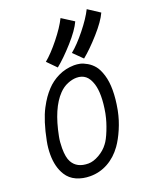

<svg xmlns="http://www.w3.org/2000/svg" viewBox="-169 -1038 935 1143"><g transform="rotate(-20 298.0 -466.5)"><path d="M349.1 -720.7Q392.6 -755.9 444.1 -820.1Q495.6 -884.3 521 -935.5L595.7 -886.7Q573.7 -837.9 514.2 -771Q454.6 -704.1 405.8 -664.6ZM185.5 -724.1Q228.5 -759.3 280 -823.7Q331.5 -888.2 356.4 -939L432.1 -890.6Q410.2 -841.8 350.1 -774.7Q290 -707.5 240.7 -668ZM335.4 -647.5Q354 -647.5 372.8 -643.6Q391.6 -639.6 415.8 -625.7Q439.9 -611.8 458 -589.6Q476.1 -567.4 488.8 -526.1Q501.5 -484.9 501.5 -430.7Q501.5 -374.5 489.3 -310.1L488.3 -304.7Q477.1 -248 454.1 -194.8Q431.2 -141.6 404.8 -104.5Q366.7 -51.3 314.5 -22.5Q262.2 6.3 202.1 6.3Q154.8 6.3 115.7 -11Q76.7 -28.3 54.7 -63.5Q21 -117.2 21 -196.3Q21 -237.8 29.3 -279.3Q41 -339.4 56.4 -387.7Q71.8 -436 89.6 -469.7Q107.4 -503.4 122.8 -525.1Q138.2 -546.9 156.7 -566.9Q189.5 -602.5 235.1 -624.5Q280.8 -646.5 335.4 -647.5ZM116.7 -119.6Q145 -68.4 216.8 -68.4Q248.5 -68.4 285.6 -89.6Q322.8 -110.8 345.2 -141.6Q363.3 -164.1 383.3 -214.4Q403.3 -264.6 411.6 -306.2L413.6 -315.4Q424.3 -373.5 424.3 -420.9Q424.3 -465.3 414.6 -496.6Q401.9 -537.1 379.4 -554.9Q356.9 -572.8 323.7 -572.8Q296.4 -572.8 266.4 -560.3Q236.3 -547.9 211.4 -522Q139.2 -447.3 106.9 -281.2Q100.1 -248 100.1 -208Q100.1 -148.4 116.7 -119.6Z"/></g></svg>

Font: Fantasque Sans Mono
Style: Italic
Weight: 400
Italic angle: -11°
Monospace: yes
Designer: Jany Belluz
Version: Version 1.8.0 ; ttfautohint (v1.8.2)